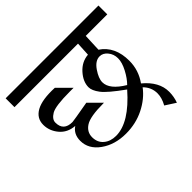

<svg xmlns="http://www.w3.org/2000/svg" viewBox="-152 -735 960 960"><g transform="rotate(-45 328.0 -255.5)"><path d="M656.2 -566.4V-503.9H503.9L500 -410.2Q535.2 -386.7 552.7 -349.6Q570.3 -312.5 570.3 -261.7Q570.3 -195.3 531.2 -140.6Q601.6 -82 601.6 -11.7Q601.6 23.4 589.8 54.7L535.2 19.5Q554.7 -15.6 554.7 -46.9Q554.7 -89.8 523.4 -121.1Q488.3 -74.2 429.7 -44.9Q371.1 -15.6 300.8 -15.6Q222.7 -15.6 168 -54.7Q113.3 -93.8 113.3 -152.3Q113.3 -199.2 148.4 -222.7Q97.7 -226.6 68.4 -261.7Q39.1 -296.9 39.1 -339.8Q39.1 -386.7 82 -410.2Q125 -433.6 210.9 -429.7L277.3 -363.3H250Q148.4 -363.3 119.1 -345.7Q89.8 -328.1 89.8 -304.7Q89.8 -246.1 152.3 -246.1Q160.2 -246.1 269.5 -265.6L332 -203.1H328.1Q234.4 -203.1 201.2 -181.6Q168 -160.2 168 -123Q168 -85.9 193.4 -64.5Q218.8 -43 257.8 -43Q304.7 -43 355.5 -74.2Q406.2 -105.5 460.9 -168Q378.9 -226.6 355.5 -257.8Q332 -289.1 332 -312.5Q332 -351.6 365.2 -388.7Q398.4 -425.8 445.3 -429.7L449.2 -503.9H0V-566.4ZM476.6 -183.6Q500 -207 519.5 -244.1Q539.1 -281.2 539.1 -310.5Q539.1 -339.8 521.5 -361.3Q503.9 -382.8 480.5 -382.8Q449.2 -382.8 423.8 -345.7Q398.4 -308.6 398.4 -281.2Q398.4 -230.5 476.6 -183.6Z"/></g></svg>

Font: 和音 by 宁静之雨，公众号njzyshare
Style: Regular
Weight: 400
Designer: Steve Matteson
Foundry: Ascender Corporation
Version: Version 6.00;June 8, 2018;FontCreator 11.0.0.2388 32-bit